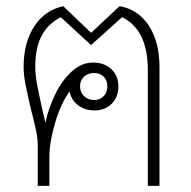

<svg xmlns="http://www.w3.org/2000/svg" viewBox="-20 -606 624 626"><path d="M500 -387V0H462V-378Q462 -509 378 -550L277 -459L178 -550Q136 -528 115.5 -489Q95 -450 95 -390Q95 -361 101.5 -327.5Q108 -294 120 -240L128 -206Q138 -253 160 -298.5Q182 -344 214 -373Q246 -402 283 -402Q320 -402 343 -380.5Q366 -359 366 -325Q366 -290 344.5 -268Q323 -246 288 -246Q257 -246 234.5 -263Q212 -280 207 -308Q179 -270 160 -206.5Q141 -143 141 -94V0H103V-136Q103 -158 94 -196.5Q85 -235 83 -241Q70 -296 63.5 -328.5Q57 -361 57 -388Q57 -466 91 -519Q125 -572 186 -586L277 -499L370 -586Q431 -575 465.5 -522Q500 -469 500 -387ZM241 -325Q241 -305 254 -292.5Q267 -280 287 -280Q306 -280 318 -292.5Q330 -305 330 -325Q330 -344 318 -356Q306 -368 287 -368Q267 -368 254 -356Q241 -344 241 -325Z"/></svg>

Font: Sarabun Thin
Style: Regular
Weight: 250
Designer: Suppakit Chalermlarp | Katatrad Co.,Ltd.
Foundry: Cadson Demak Co.,Ltd.
Version: Version 1.000; ttfautohint (v1.6)